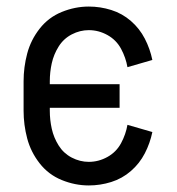

<svg xmlns="http://www.w3.org/2000/svg" viewBox="-20 -558 540 586"><path d="M251 8Q209 8 168.5 -8.5Q128 -25 101 -59.5Q74 -94 63 -135.5Q52 -177 52 -220V-310Q52 -353 63 -394.5Q74 -436 101 -470.5Q128 -505 168.5 -521.5Q209 -538 251 -538Q286 -538 319.5 -527.5Q353 -517 379.5 -494Q406 -471 422 -440Q438 -409 445 -375L369 -353Q364 -382 349.5 -409Q335 -436 308 -451Q281 -466 251 -466Q224 -466 199 -453Q174 -440 159 -416Q144 -392 138 -365Q132 -338 132 -310V-301H345V-229H132V-220Q132 -192 138 -165Q144 -138 159 -114Q174 -90 199 -77Q224 -64 251 -64Q281 -64 308 -79Q335 -94 349.5 -121Q364 -148 369 -177L445 -155Q438 -121 422 -90Q406 -59 379.5 -36Q353 -13 319.5 -2.5Q286 8 251 8Z"/></svg>

Font: Iosevka SS08
Style: Regular
Weight: 400
Monospace: yes
Designer: Belleve Invis
Foundry: Belleve Invis
Version: 2.1.0; ttfautohint (v1.8.2)